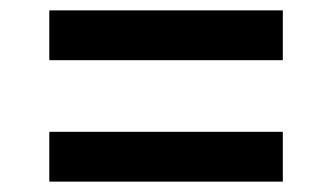

<svg xmlns="http://www.w3.org/2000/svg" viewBox="-20 -475 640 370"><path d="M75 -359V-455H525V-359ZM75 -125V-221H525V-125Z"/></svg>

Font: M PLUS Code Latin Expanded Medium
Style: Regular
Weight: 500
Width: 7
Designer: Coji Morishita
Foundry: UNDERFOREST DESIGN
Version: Version 1.002; ttfautohint (v1.8.3)